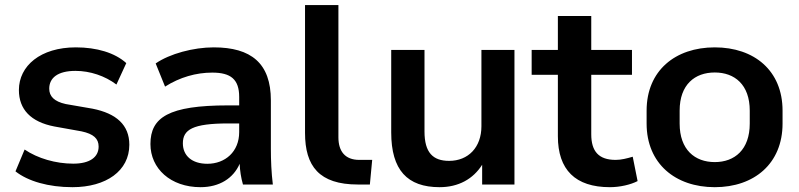

<svg xmlns="http://www.w3.org/2000/svg" viewBox="-20 -739 3200 769"><path d="M270 10.7C405.3 10.7 498 -54.7 498 -159.2C498 -238.3 446.3 -284.7 350.6 -303.7L243.2 -322.3C196.8 -332.5 177.2 -353.5 177.2 -383.8C177.2 -426.8 210.9 -455.1 282.2 -455.1C340.8 -455.1 400.4 -435.1 446.3 -400.4L485.8 -486.3C439.9 -527.8 367.2 -549.3 283.7 -549.3C142.1 -549.3 55.7 -475.1 55.7 -378.4C55.7 -300.8 103.5 -250.5 197.8 -232.4L306.6 -212.9C354.5 -202.6 375 -184.1 375 -151.9C375 -108.9 338.9 -83.5 273.4 -83.5C203.6 -83.5 130.9 -104.5 78.6 -140.1L42 -52.7C91.8 -13.2 174.3 10.7 270 10.7Z M783.2 10.7C859.4 10.7 915 -25.4 939.9 -83C940.9 -55.7 945.3 -27.3 953.1 0H1072.8C1066.9 -47.9 1064.9 -96.2 1064.9 -143.6V-336.9C1064.9 -485.8 985.8 -549.3 835.9 -549.3C755.4 -549.3 659.7 -523.9 603.5 -484.9L641.1 -392.1C700.2 -429.7 765.6 -448.2 830.1 -448.2C904.3 -448.2 938 -421.4 938 -350.6V-316.9H893.6C655.3 -316.9 582.5 -269 582.5 -162.1C582.5 -64 663.1 10.7 783.2 10.7ZM810.5 -83C749 -83 712.4 -115.2 712.4 -165C712.4 -219.7 751.5 -244.6 894.5 -244.6H938V-210C938 -131.3 881.8 -83 810.5 -83Z M1413.1 0H1461.4L1470.7 -98.6H1418.9C1362.3 -98.6 1335.4 -132.8 1335.4 -189V-718.8H1201.7V-206.5C1201.7 -73.7 1258.3 0 1413.1 0Z M1740.7 10.7C1816.4 10.7 1875 -22 1911.1 -79.1V0H2040.5V-539.1H1908.2V-233.4C1908.2 -148.9 1855.5 -94.7 1778.8 -94.7C1713.9 -94.7 1680.2 -127.9 1680.2 -212.4V-539.1H1546.9V-208.5C1546.9 -58.1 1611.3 10.7 1740.7 10.7Z M2422.9 10.7C2463.4 10.7 2506.3 0.5 2533.7 -13.7L2514.2 -111.3C2490.7 -104.5 2468.8 -98.6 2445.8 -98.6C2377.9 -98.6 2348.1 -132.8 2348.1 -201.2V-439.5H2511.2V-539.1H2348.1V-674.8H2214.4V-539.1H2109.4V-439.5H2214.4V-193.4C2214.4 -59.1 2284.2 10.7 2422.9 10.7Z M2842.8 10.7C3001 10.7 3114.3 -84 3114.3 -244.1V-295.9C3114.3 -456.1 3001 -549.3 2842.8 -549.3C2684.6 -549.3 2569.8 -456.1 2569.8 -295.9V-244.1C2569.8 -84 2684.6 10.7 2842.8 10.7ZM2842.8 -89.8C2763.2 -89.8 2702.1 -139.2 2702.1 -244.1V-295.9C2702.1 -400.4 2763.2 -448.7 2842.8 -448.7C2922.4 -448.7 2982.9 -399.9 2982.9 -295.9V-244.1C2982.9 -139.6 2922.4 -89.8 2842.8 -89.8Z"/></svg>

Font: Winston SemiBold
Style: Regular
Weight: 600
Designer: Vernon Adams, Kim Jin-seong, David Berlow, Cristiano Sobral
Foundry: The Winston Project Authors
Version: Version 3.004